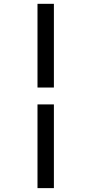

<svg xmlns="http://www.w3.org/2000/svg" viewBox="-20 -889 457 1000"><path d="M175.3 -869.1H260.7V-433.1H175.3ZM175.3 -345.2H260.7V90.8H175.3Z"/></svg>

Font: Merriweather
Style: Italic
Weight: 400
Italic angle: -7°
Designer: Eben Sorkin ( eben@eyebytes.com )
Foundry: Eben Sorkin ( eben@eyebytes.com )
Version: Version 1.005; ttfautohint (v0.97) -l 13 -r 13 -G 200 -x 24 